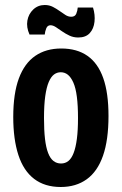

<svg xmlns="http://www.w3.org/2000/svg" viewBox="-20 -735 487 768"><path d="M223 13Q159 13 116.5 -19.5Q74 -52 53.5 -115Q33 -178 33 -267Q33 -361 55.5 -421.5Q78 -482 121 -511.5Q164 -541 225 -541Q288 -541 330 -511.5Q372 -482 393 -422.5Q414 -363 414 -271Q414 -175 392 -112Q370 -49 327 -18Q284 13 223 13ZM224 -81Q241 -81 253.5 -91Q266 -101 274.5 -123Q283 -145 287.5 -179.5Q292 -214 292 -263Q292 -312 287.5 -347.5Q283 -383 273.5 -404.5Q264 -426 251.5 -436Q239 -446 223 -446Q208 -446 196 -437Q184 -428 175 -407Q166 -386 161 -350.5Q156 -315 156 -262Q156 -214 160 -179.5Q164 -145 172.5 -123Q181 -101 194 -91Q207 -81 224 -81ZM293 -585Q274 -585 258 -592.5Q242 -600 228.5 -609.5Q215 -619 203.5 -626.5Q192 -634 182 -634Q170 -634 165 -621.5Q160 -609 159 -597H98Q85 -626 89.5 -652.5Q94 -679 113 -697Q132 -715 159 -715Q177 -715 191.5 -707.5Q206 -700 218.5 -691Q231 -682 242 -675Q253 -668 265 -668Q280 -668 285 -680Q290 -692 291 -705H352Q361 -676 358 -648Q355 -620 339 -602.5Q323 -585 293 -585Z"/></svg>

Font: Bricolage Grotesque Condensed SemiBold
Style: Regular
Weight: 600
Width: 3
Designer: Mathieu Triay
Foundry: Atelier Triay
Version: Version 1.000;gftools[0.9.30]